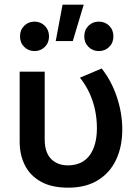

<svg xmlns="http://www.w3.org/2000/svg" viewBox="-20 -810 609 844"><path d="M280 15Q206 15 158.8 -12Q111.5 -39 89 -84.5Q66.5 -130 66.5 -186V-495H176.5V-197.5Q176.5 -140.5 204.2 -111.8Q232 -83 280 -83Q312 -83.5 335.8 -95.2Q359.5 -107 375 -128.5Q390.5 -150 398.2 -180Q406 -210 406 -246.5Q406 -287.5 397.8 -326.8Q389.5 -366 372.8 -402Q356 -438 331.5 -468.5L427 -509Q471 -453 494.2 -382.2Q517.5 -311.5 517.5 -241Q517.5 -165 490.2 -107.5Q463 -50 410 -17.5Q357 15 280 15ZM225 -629.5 255 -789.5H348L300 -629.5ZM131.5 -585.5Q105 -585.5 86.5 -603.8Q68 -622 68 -650Q68 -678.5 86.5 -696.8Q105 -715 131.5 -715Q158.5 -715 177 -696.5Q195.5 -678 195.5 -650Q195.5 -622 177 -603.8Q158.5 -585.5 131.5 -585.5ZM414.5 -585.5Q387.5 -585.5 369 -603.8Q350.5 -622 350.5 -650Q350.5 -678.5 369 -696.8Q387.5 -715 414.5 -715Q441.5 -715 460 -696.8Q478.5 -678.5 478.5 -650Q478.5 -622 460 -603.8Q441.5 -585.5 414.5 -585.5Z"/></svg>

Font: Geologica EX
Style: Regular
Weight: 400
Designer: Sindre Bremnes, Frode Helland
Foundry: Monokrom Skriftforlag AS
Version: Version 1.010;gftools[0.9.28]